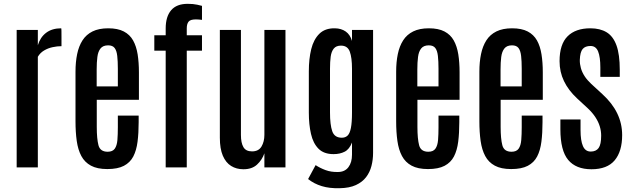

<svg xmlns="http://www.w3.org/2000/svg" viewBox="-20 -892 3364 1023"><path d="M68.8 0V-732.4H181.6V-650.9Q194.3 -693.4 225.8 -717.3Q257.3 -741.2 306.2 -741.2Q307.1 -741.2 307.4 -726.8Q307.6 -712.4 307.6 -693.8Q307.6 -675.3 307.6 -660.6Q307.6 -646 307.6 -646Q284.7 -646 260 -640.6Q235.4 -635.3 214.6 -622.8Q193.8 -610.4 181.6 -589.4V0Z M551.8 8.8Q498 8.8 464.6 -9.3Q431.2 -27.3 413.3 -60.8Q395.5 -94.2 388.9 -141.1Q382.3 -188 382.3 -245.1V-510.3Q382.3 -561.5 391.1 -604Q399.9 -646.5 419.7 -677.2Q439.5 -708 473.1 -724.6Q506.8 -741.2 556.6 -741.2Q607.4 -741.2 639.6 -724.4Q671.9 -707.5 689.2 -676.5Q706.5 -645.5 713.4 -602.3Q720.2 -559.1 720.2 -506.3V-360.4H495.6V-215.3Q495.6 -152.8 504.6 -118.2Q513.7 -83.5 553.7 -83.5Q580.1 -83.5 591.6 -99.9Q603 -116.2 605.5 -145.8Q607.9 -175.3 607.9 -214.4V-275.9H718.8V-241.2Q718.8 -183.6 712.9 -137.2Q707 -90.8 690.2 -58.3Q673.3 -25.9 640.1 -8.5Q606.9 8.8 551.8 8.8ZM495.1 -431.6H607.9V-525.4Q607.9 -565.9 604.7 -594Q601.6 -622.1 590.8 -636.2Q580.1 -650.4 556.2 -650.4Q528.8 -650.4 515.6 -633.8Q502.4 -617.2 498.8 -588.4Q495.1 -559.6 495.1 -522Z M862.8 0V-622.1H802.2V-704.1H862.8V-740.7Q862.8 -803.2 891.8 -837.4Q920.9 -871.6 980 -871.6Q1009.3 -871.6 1030.8 -866.9Q1052.2 -862.3 1056.2 -860.8V-786.1Q1038.6 -788.6 1023.4 -788.6Q994.1 -788.6 984.6 -776.4Q975.1 -764.2 975.1 -741.2V-704.1H1056.2V-622.1H975.1V0Z M1276.9 9.8Q1239.7 9.8 1211.4 -7.8Q1183.1 -25.4 1167.2 -62.5Q1151.4 -99.6 1151.4 -158.2V-732.4H1263.7V-172.9Q1263.7 -130.9 1276.9 -108.2Q1290 -85.4 1322.8 -85.4Q1357.9 -85.4 1373.3 -111.3Q1388.7 -137.2 1388.7 -173.8V-732.4H1501V0H1388.7V-75.2Q1376.5 -40 1349.6 -15.1Q1322.8 9.8 1276.9 9.8Z M1790 110.8Q1735.4 112.3 1694.1 99.6Q1652.8 86.9 1621.6 62L1661.6 -12.2Q1685.1 3.4 1714.8 14.4Q1744.6 25.4 1781.7 24.4Q1817.4 23.9 1836.4 -1.2Q1855.5 -26.4 1855.5 -67.9V-132.8Q1841.8 -96.7 1816.4 -83.7Q1791 -70.8 1757.3 -70.8Q1705.6 -70.8 1677 -99.6Q1648.4 -128.4 1637 -178.5Q1625.5 -228.5 1625.5 -291.5V-512.2Q1625.5 -578.1 1638.2 -629.9Q1650.9 -681.6 1681.4 -711.9Q1711.9 -742.2 1764.6 -741.2Q1798.3 -740.7 1822 -724.1Q1845.7 -707.5 1855.5 -673.8V-732.4H1967.8V-77.6Q1967.8 -41 1959.2 -7.8Q1950.7 25.4 1930.7 51.8Q1910.6 78.1 1876.2 94Q1841.8 109.9 1790 110.8ZM1801.3 -158.2Q1819.8 -158.2 1831.8 -169.4Q1843.8 -180.7 1849.6 -210Q1855.5 -239.3 1855.5 -293.5V-525.4Q1855.5 -584.5 1843.8 -616.7Q1832 -648.9 1796.9 -648.9Q1771 -648.9 1758.3 -633.1Q1745.6 -617.2 1741.9 -589.8Q1738.3 -562.5 1738.3 -526.4V-292.5Q1738.3 -227.5 1750.2 -192.9Q1762.2 -158.2 1801.3 -158.2Z M2260.3 8.8Q2206.5 8.8 2173.1 -9.3Q2139.6 -27.3 2121.8 -60.8Q2104 -94.2 2097.4 -141.1Q2090.8 -188 2090.8 -245.1V-510.3Q2090.8 -561.5 2099.6 -604Q2108.4 -646.5 2128.2 -677.2Q2147.9 -708 2181.6 -724.6Q2215.3 -741.2 2265.1 -741.2Q2315.9 -741.2 2348.1 -724.4Q2380.4 -707.5 2397.7 -676.5Q2415 -645.5 2421.9 -602.3Q2428.7 -559.1 2428.7 -506.3V-360.4H2204.1V-215.3Q2204.1 -152.8 2213.1 -118.2Q2222.2 -83.5 2262.2 -83.5Q2288.6 -83.5 2300 -99.9Q2311.5 -116.2 2314 -145.8Q2316.4 -175.3 2316.4 -214.4V-275.9H2427.2V-241.2Q2427.2 -183.6 2421.4 -137.2Q2415.5 -90.8 2398.7 -58.3Q2381.8 -25.9 2348.6 -8.5Q2315.4 8.8 2260.3 8.8ZM2203.6 -431.6H2316.4V-525.4Q2316.4 -565.9 2313.2 -594Q2310.1 -622.1 2299.3 -636.2Q2288.6 -650.4 2264.6 -650.4Q2237.3 -650.4 2224.1 -633.8Q2210.9 -617.2 2207.3 -588.4Q2203.6 -559.6 2203.6 -522Z M2703.6 8.8Q2649.9 8.8 2616.5 -9.3Q2583 -27.3 2565.2 -60.8Q2547.4 -94.2 2540.8 -141.1Q2534.2 -188 2534.2 -245.1V-510.3Q2534.2 -561.5 2543 -604Q2551.8 -646.5 2571.5 -677.2Q2591.3 -708 2625 -724.6Q2658.7 -741.2 2708.5 -741.2Q2759.3 -741.2 2791.5 -724.4Q2823.7 -707.5 2841.1 -676.5Q2858.4 -645.5 2865.2 -602.3Q2872.1 -559.1 2872.1 -506.3V-360.4H2647.5V-215.3Q2647.5 -152.8 2656.5 -118.2Q2665.5 -83.5 2705.6 -83.5Q2731.9 -83.5 2743.4 -99.9Q2754.9 -116.2 2757.3 -145.8Q2759.8 -175.3 2759.8 -214.4V-275.9H2870.6V-241.2Q2870.6 -183.6 2864.7 -137.2Q2858.9 -90.8 2842 -58.3Q2825.2 -25.9 2792 -8.5Q2758.8 8.8 2703.6 8.8ZM2647 -431.6H2759.8V-525.4Q2759.8 -565.9 2756.6 -594Q2753.4 -622.1 2742.7 -636.2Q2731.9 -650.4 2708 -650.4Q2680.7 -650.4 2667.5 -633.8Q2654.3 -617.2 2650.6 -588.4Q2647 -559.6 2647 -522Z M3131.3 9.8Q3048.8 9.8 3007.3 -40Q2965.8 -89.8 2965.8 -203.6V-255.4H3073.2V-198.7Q3073.2 -143.1 3085.9 -113.8Q3098.6 -84.5 3127.4 -84.5Q3155.8 -84.5 3169.4 -103.3Q3183.1 -122.1 3183.1 -169.4Q3183.1 -194.8 3175.5 -219.2Q3168 -243.7 3152.3 -267.6Q3136.7 -291.5 3112.3 -314.5L3054.2 -368.2Q3008.3 -411.1 2984.9 -460Q2961.4 -508.8 2961.4 -565.9Q2961.4 -656.2 3004.2 -698.7Q3046.9 -741.2 3125.5 -741.2Q3177.2 -741.2 3212.2 -720Q3247.1 -698.7 3264.6 -650.4Q3282.2 -602.1 3282.2 -519.5V-482.4H3178.7V-532.2Q3178.7 -587.9 3167 -617.4Q3155.3 -647 3126.5 -647Q3098.1 -647 3084.5 -630.9Q3070.8 -614.7 3069.3 -572.8Q3068.8 -551.3 3075 -529.3Q3081.1 -507.3 3094.7 -486.3Q3108.4 -465.3 3129.9 -445.3L3189.9 -390.1Q3242.7 -341.8 3268.8 -287.6Q3294.9 -233.4 3294.9 -172.4Q3294.9 -85.4 3255.1 -37.8Q3215.3 9.8 3131.3 9.8Z"/></svg>

Font: Antonio SemiBold
Style: Regular
Weight: 600
Designer: Vernon Adams
Foundry: Vernon Adams
Version: Version 1.002